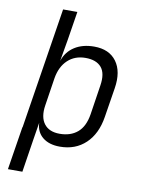

<svg xmlns="http://www.w3.org/2000/svg" viewBox="-98 -798 795 1047"><g transform="rotate(10 300.0 -275.0)"><path d="M20 180 58 -59H59L165 -730H244L219 -573L198 -451Q215 -503 259.5 -531.5Q304 -560 368 -560Q451 -560 491.5 -505Q532 -450 517 -356L491 -193Q476 -97 419.5 -43.5Q363 10 277 10Q217 10 181.5 -19Q146 -48 144 -99L128 0L100 180ZM264 -59Q324 -59 362.5 -91.5Q401 -124 412 -193L437 -356Q448 -425 420 -458Q392 -491 332 -491Q273 -491 234 -454.5Q195 -418 184 -353L160 -197Q150 -132 177.5 -95.5Q205 -59 264 -59Z"/></g></svg>

Font: JetBrains Mono NL Light
Style: Italic
Weight: 300
Italic angle: -9°
Designer: Philipp Nurullin, Konstantin Bulenkov
Foundry: JetBrains
Version: Version 2.304; ttfautohint (v1.8.4.7-5d5b)